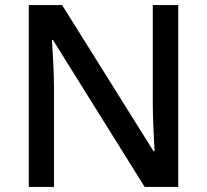

<svg xmlns="http://www.w3.org/2000/svg" viewBox="-20 -734 813 754"><path d="M680 0H548L188 -577H184Q186 -542 189 -489.5Q192 -437 192 -385V0H93V-714H224L583 -140H587Q586 -157 584.5 -189Q583 -221 581.5 -257.5Q580 -294 580 -325V-714H680Z"/></svg>

Font: Noto Sans Lao Looped Medium
Style: Regular
Weight: 500
Designer: Mark Frömberg, Ben Mitchell
Foundry: The Fontpad Ltd
Version: Version 1.002; ttfautohint (v1.8.4.7-5d5b)